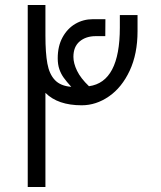

<svg xmlns="http://www.w3.org/2000/svg" viewBox="-20 -745 640 765"><path d="M90.5 -725H161V-603.5Q161 -533.5 168.8 -491.5Q176.5 -449.5 198.8 -426Q221 -402.5 264 -399Q244.5 -420.5 233.8 -435.5Q223 -450.5 216.5 -469.2Q210 -488 210 -513Q210 -561 229.2 -596.2Q248.5 -631.5 280.2 -650Q312 -668.5 349.5 -668.5H400L399.5 -601H361.5Q322.5 -601 297.5 -580Q272.5 -559 272.5 -518.5Q272.5 -493 287 -463Q301.5 -433 334.5 -401.5Q457.5 -418 457.5 -635V-685H528V-620.5Q528 -530.5 496.8 -463.5Q465.5 -396.5 414.2 -361Q363 -325.5 305.5 -325.5Q210.5 -325.5 161 -375V0H90.5Z"/></svg>

Font: JuliaMono Medium
Style: Italic
Weight: 500
Italic angle: -9°
Monospace: yes
Designer: cormullion
Foundry: corm
Version: Version 0.054; ttfautohint (v1.8.4)